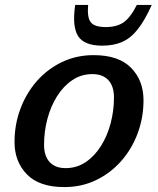

<svg xmlns="http://www.w3.org/2000/svg" viewBox="-20 -749 643 780"><path d="M360.5 -525Q462.5 -525 512.8 -473.2Q563 -421.5 563 -342Q563 -271.5 539.5 -208Q516 -144.5 472.8 -95.2Q429.5 -46 370.8 -17.5Q312 11 241 11Q139.5 11 89.2 -40.8Q39 -92.5 39 -172Q39 -242.5 62.5 -306Q86 -369.5 129 -418.8Q172 -468 231 -496.5Q290 -525 360.5 -525ZM246.5 -66Q292 -66 328.2 -90.5Q364.5 -115 390.2 -156Q416 -197 429.5 -248.2Q443 -299.5 443 -353Q443 -399 420.2 -423.5Q397.5 -448 355.5 -448Q310 -448 273.8 -423.5Q237.5 -399 211.8 -358Q186 -317 172.5 -265.8Q159 -214.5 159 -161Q159 -115 181.8 -90.5Q204.5 -66 246.5 -66ZM409.5 -639Q454 -639 481.8 -658Q509.5 -677 536 -729H596.5Q568 -665.5 539.2 -629.5Q510.5 -593.5 476 -578.5Q441.5 -563.5 395.5 -563.5Q322 -563.5 297.2 -602.5Q272.5 -641.5 285.5 -729H338Q333.5 -677 349.2 -658Q365 -639 409.5 -639Z"/></svg>

Font: Newsreader 6pt Medium
Style: Italic
Weight: 500
Italic angle: -17°
Designer: Hugues Gentile
Foundry: Production Type
Version: Version 1.003; ttfautohint (v1.8.3)